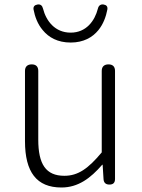

<svg xmlns="http://www.w3.org/2000/svg" viewBox="-20 -820 629 853"><path d="M432 -338V-143C372 -71 327 -39 266 -39C184 -39 150 -90 150 -200V-505C150 -524 140 -534 121 -534C102 -534 91 -524 91 -505V-193C91 -55 143 13 253 13C327 13 382 -28 434 -88H436L440 -24C441 -8 450 0 466 0C483 0 491 -8 491 -25V-267V-505C491 -524 481 -534 462 -534C443 -534 432 -524 432 -505ZM417 -686C439 -713 451 -746 457 -778C459 -791 453 -798 440 -800C427 -802 418 -795 415 -782C401 -727 363 -675 294 -675C224 -675 185 -727 171 -782C168 -795 160 -802 147 -800C134 -798 127 -791 129 -778C135 -746 147 -713 170 -686C196 -654 236 -631 294 -631C351 -631 391 -654 417 -686Z"/></svg>

Font: GenSenRounded2 TW L
Style: Regular
Weight: 300
Version: Version 2.100;PS 2.1;hotconv 16.6.51;makeotf.lib2.5.65220 DE